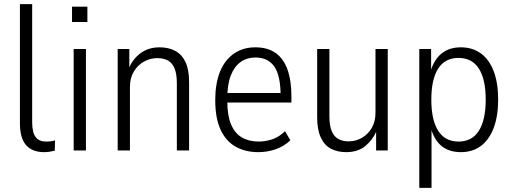

<svg xmlns="http://www.w3.org/2000/svg" viewBox="-20 -725 2472 925"><path d="M193 8Q135 8 105.5 -26Q76 -60 76 -131V-705H135V-134Q135 -111 140 -90Q145 -69 160 -56Q175 -43 202 -43Q214 -43 226 -44.5Q238 -46 245 -49L244 1Q227 5 216 6.5Q205 8 193 8Z M327 -619V-693H401V-619ZM335 0V-489H394V0Z M547 0V-489H603V-393H600Q617 -438 655.5 -467.5Q694 -497 749 -497Q792 -497 824 -480Q856 -463 873.5 -426.5Q891 -390 891 -329V0H832V-324Q832 -369 821 -395.5Q810 -422 789 -433.5Q768 -445 738 -445Q703 -445 672.5 -427.5Q642 -410 624 -379Q606 -348 606 -306V0Z M1224 8Q1162 8 1115 -18.5Q1068 -45 1042.5 -100.5Q1017 -156 1017 -243Q1017 -322 1039.5 -378.5Q1062 -435 1106 -466Q1150 -497 1210 -497Q1269 -497 1307.5 -470Q1346 -443 1365 -390Q1384 -337 1384 -260V-231H1060V-277H1347L1332 -261Q1332 -361 1301.5 -404.5Q1271 -448 1210 -448Q1170 -448 1139.5 -426.5Q1109 -405 1092 -361.5Q1075 -318 1075 -250V-239Q1075 -169 1093 -126Q1111 -83 1145 -63Q1179 -43 1226 -43Q1259 -43 1292 -54Q1325 -65 1353 -93L1379 -49Q1347 -19 1307 -5.5Q1267 8 1224 8Z M1648 8Q1606 8 1574.5 -8.5Q1543 -25 1525.5 -62.5Q1508 -100 1508 -159V-489H1567V-164Q1567 -120 1578 -93.5Q1589 -67 1610 -55.5Q1631 -44 1659 -44Q1695 -44 1724.5 -61.5Q1754 -79 1771.5 -109.5Q1789 -140 1789 -182V-489H1848V0H1792V-94H1794Q1776 -51 1740 -21.5Q1704 8 1648 8Z M2000 180V-489H2057V-377H2053Q2070 -437 2107 -467Q2144 -497 2200 -497Q2257 -497 2297.5 -467Q2338 -437 2359 -380.5Q2380 -324 2380 -245Q2380 -166 2358.5 -109Q2337 -52 2297 -22Q2257 8 2200 8Q2144 8 2107.5 -21.5Q2071 -51 2055 -111H2059V180ZM2189 -43Q2254 -43 2287 -95Q2320 -147 2320 -245Q2320 -343 2287 -394.5Q2254 -446 2189 -446Q2124 -446 2091 -394.5Q2058 -343 2058 -245Q2058 -147 2091 -95Q2124 -43 2189 -43Z"/></svg>

Font: Nunito Sans 10pt Condensed Light
Style: Regular
Weight: 300
Width: 3
Designer: Vernon Adams
Foundry: Vernon Adams
Version: Version 3.101;gftools[0.9.27]